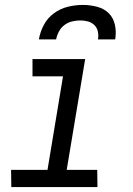

<svg xmlns="http://www.w3.org/2000/svg" viewBox="-20 -760 540 780"><path d="M376 0H26L25 -70H173L236 -450H112V-520H326L251 -70H375ZM138 -600Q143 -630 158 -658.5Q173 -687 199 -706Q225 -725 255.5 -732.5Q286 -740 316 -740Q346 -740 374.5 -732.5Q403 -725 422 -706Q441 -687 447 -658.5Q453 -630 448 -600H378Q381 -616 377.5 -632Q374 -648 363 -658.5Q352 -669 337 -673Q322 -677 306 -677Q290 -677 273 -673Q256 -669 242 -658.5Q228 -648 219.5 -632Q211 -616 208 -600Z"/></svg>

Font: Iosevka Term Curly Oblique
Style: Regular
Weight: 400
Italic angle: -9°
Designer: Belleve Invis
Foundry: Belleve Invis
Version: Version 32.3.0